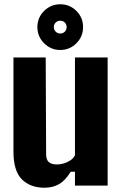

<svg xmlns="http://www.w3.org/2000/svg" viewBox="-20 -869 571 899"><path d="M188 10Q122 10 82.5 -29.2Q43 -68.5 43 -159V-600H194L196 -146Q196 -122 208 -110.5Q220 -99 247 -99Q271 -99 296.2 -110.8Q321.5 -122.5 331 -142V-600H484V0H331V-65H311Q286.5 -24.5 257.2 -7.2Q228 10 188 10ZM262 -635Q218 -635 186.5 -666.5Q155 -698 155 -742Q155 -786.5 186.5 -817.8Q218 -849 262 -849Q306.5 -849 337.8 -817.8Q369 -786.5 369 -742Q369 -698 337.8 -666.5Q306.5 -635 262 -635ZM262 -712Q275 -712 283.5 -720.8Q292 -729.5 292 -742Q292 -755 283.5 -763.5Q275 -772 262 -772Q249.5 -772 240.8 -763.5Q232 -755 232 -742Q232 -729.5 240.8 -720.8Q249.5 -712 262 -712Z"/></svg>

Font: Big Shoulders Text Thin Black
Style: Regular
Weight: 900
Version: Version 2.002